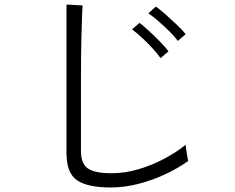

<svg xmlns="http://www.w3.org/2000/svg" viewBox="-20 -812 1040 849"><path d="M470 17Q367 17 320.5 -15Q274 -47 274 -135V-792L345 -788Q344 -772 342.5 -732Q341 -692 340 -642Q339 -605 338.5 -561Q338 -517 338 -468V-144Q338 -89 368 -67.5Q398 -46 473 -46Q533 -46 593.5 -64Q654 -82 708 -111Q762 -140 801 -172Q801 -166 803.5 -150Q806 -134 808.5 -119.5Q811 -105 812 -100Q764 -66 706.5 -39.5Q649 -13 588.5 2Q528 17 470 17ZM690 -555Q676 -575 653.5 -599.5Q631 -624 607 -646Q583 -668 564 -682L597 -711Q614 -698 639.5 -674.5Q665 -651 689 -626.5Q713 -602 725 -585ZM766 -631Q752 -651 728.5 -674Q705 -697 680.5 -718.5Q656 -740 636 -753L669 -783Q687 -771 712.5 -748Q738 -725 763 -701.5Q788 -678 801 -661Z"/></svg>

Font: Zen Kaku Gothic New
Style: Regular
Weight: 400
Designer: Yoshimichi Ohira
Foundry: Positype
Version: Version 1.001